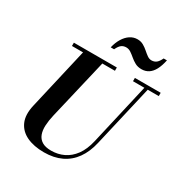

<svg xmlns="http://www.w3.org/2000/svg" viewBox="-224 -1156 1266 1335"><g transform="rotate(30 409.0 -489.0)"><path d="M320.5 14.5Q239 14.5 181.8 -12.5Q124.5 -39.5 100.5 -93.8Q76.5 -148 95.5 -230L215.5 -750H370.5L250.5 -240Q239.5 -193 237.5 -153.2Q235.5 -113.5 246.5 -83.8Q257.5 -54 284.5 -37.2Q311.5 -20.5 358 -20.5Q412 -20.5 458 -42.5Q504 -64.5 537.8 -110.5Q571.5 -156.5 588.5 -230L708 -750H735L614.5 -230Q596.5 -151.5 557.5 -96.8Q518.5 -42 459 -13.8Q399.5 14.5 320.5 14.5ZM120.5 -723.5V-750H465.5V-723.5ZM610.5 -723.5V-750H817.5V-723.5ZM619 -825Q589 -825 567 -837Q545 -849 527 -864.5Q509 -880 491.2 -892Q473.5 -904 453 -904Q431 -904 415.2 -892Q399.5 -880 385.5 -850H358.5Q368.5 -892.5 388 -924.5Q407.5 -956.5 434.2 -974.2Q461 -992 493 -992Q520 -992 541 -980Q562 -968 579.5 -952.5Q597 -937 613.8 -925Q630.5 -913 648.5 -913Q671 -913 686.8 -925.5Q702.5 -938 716 -967H742.5Q732.5 -919.5 715.8 -888Q699 -856.5 675 -840.8Q651 -825 619 -825Z"/></g></svg>

Font: Bodoni Moda 9pt
Style: Bold Italic
Weight: 700
Italic angle: -13°
Designer: Owen Earl
Foundry: indestructible type
Version: Version 2.004